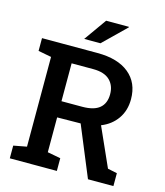

<svg xmlns="http://www.w3.org/2000/svg" viewBox="-130 -1000 942 1097"><g transform="rotate(15 341.5 -451.0)"><path d="M32.2 0V-75.2L109.9 -89.8V-620.6L32.2 -635.3V-710.9H360.8Q481 -710.9 547.4 -656.5Q613.8 -602.1 613.8 -504.9Q613.8 -438 579.8 -389.4Q545.9 -340.8 486.8 -317.4L589.4 -87.9L645 -76.2V0H494.6L371.6 -297.4L232.9 -295.9V-89.8L310.5 -75.2V0ZM232.9 -391.6H355.5Q424.8 -391.6 458 -419.7Q491.2 -447.8 491.2 -501.5Q491.2 -553.7 458.7 -584.7Q426.3 -615.7 360.8 -615.7H232.9ZM266.1 -769 360.4 -901.9H494.6L495.6 -898.9L362.3 -769Z"/></g></svg>

Font: Roboto Slab Medium
Style: Regular
Weight: 500
Designer: Google
Version: Version 2.001; ttfautohint (v1.8.3)